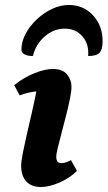

<svg xmlns="http://www.w3.org/2000/svg" viewBox="-20 -739 432 771"><path d="M144 12Q106 12 85.5 -10.5Q65 -33 65 -73Q65 -91 71.5 -124Q78 -157 87.5 -198.5Q97 -240 107.5 -285Q118 -330 126 -372Q93 -369 59 -356L37 -397Q74 -427 117 -444.5Q160 -462 192 -462Q231 -462 249 -440.5Q267 -419 267 -391Q267 -373 261 -343Q255 -313 246 -277.5Q237 -242 228 -208Q219 -174 212.5 -147.5Q206 -121 206 -109Q206 -84 226 -84Q244 -84 265 -96L289 -53Q262 -25 220 -6.5Q178 12 144 12ZM256 -719Q315 -719 353.5 -677.5Q392 -636 392 -574Q392 -540 379.5 -527Q367 -514 334 -514Q338 -562 311 -593Q284 -624 240 -624Q196 -624 160 -593Q124 -562 112 -514Q90 -514 78 -521Q66 -528 66 -539Q66 -571 82.5 -602.5Q99 -634 127 -660.5Q155 -687 188.5 -703Q222 -719 256 -719Z"/></svg>

Font: Petrona ExtraBold
Style: Italic
Weight: 800
Italic angle: -9°
Designer: Ringo R. Seeber
Foundry: Ringo R. Seeber
Version: Version 2.001; ttfautohint (v1.8.3)